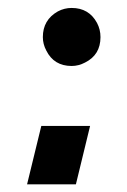

<svg xmlns="http://www.w3.org/2000/svg" viewBox="-20 -446 324 488"><path d="M48.8 22.5 85 -126H209L172.9 22.5ZM88.9 -351.6Q88.9 -395.5 127 -417Q143.6 -425.8 162.1 -425.8Q206.1 -425.8 226.6 -387.7Q235.4 -371.1 235.4 -351.6Q235.4 -306.6 196.3 -287.1Q179.7 -278.3 162.1 -278.3Q117.2 -278.3 97.7 -317.4Q88.9 -334 88.9 -351.6Z"/></svg>

Font: Post No Bills Colombo ExtraBold
Style: Regular
Weight: 800
Designer: Kosala Senevirathne, Siva Puranthara, Lasantha Premarathna, Tharique Azeez
Foundry: Mooniak
Version: Version 1.220 ; ttfautohint (v1.6)